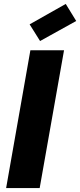

<svg xmlns="http://www.w3.org/2000/svg" viewBox="-20 -958 408 978"><path d="M11.2 0 134.8 -702.1H306.2L182.1 0ZM314.9 -938 368.2 -851.1 184.1 -749 130.9 -834Z"/></svg>

Font: SVN-Poppins
Style: Bold Italic
Weight: 700
Italic angle: -10°
Designer: Ninad Kale (Devanagari), Jonny Pinhorn (Latin)
Foundry: Indian Type Foundry
Version: Version 3.002 2017